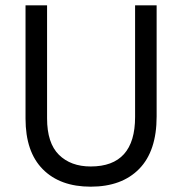

<svg xmlns="http://www.w3.org/2000/svg" viewBox="-20 -694 685 722"><path d="M569 -256Q569 -126 503.5 -59Q438 8 321 8Q206 8 141 -57.5Q76 -123 76 -248V-674H157V-249Q157 -156 201.5 -112Q246 -68 321 -68Q488 -68 488 -254V-674H569Z"/></svg>

Font: Hind Madurai
Style: Regular
Weight: 400
Designer: Jyotish Sonowal
Foundry: Indian Type Foundry
Version: Version 1.001;PS 1.0;hotconv 1.0.86;makeotf.lib2.5.63406; tt